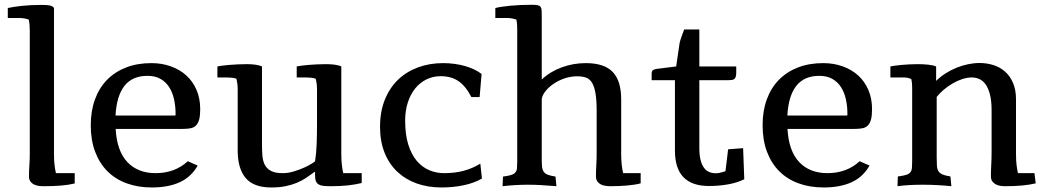

<svg xmlns="http://www.w3.org/2000/svg" viewBox="-20 -787 4460 818"><path d="M106.9 -653.8Q106.9 -666.5 106 -679.2Q105 -691.9 102.5 -703.6Q94.2 -706.5 83.7 -708.5Q73.2 -710.4 60.1 -710.4H13.2V-752.9Q35.6 -757.8 73 -762Q110.4 -766.1 157.7 -766.1Q181.2 -766.1 192.4 -763.7Q203.6 -761.2 210 -753.4V-131.3Q210 -103.5 212.4 -83.7Q214.8 -64 218.3 -49.3H298.3V-5.4Q272 1 239.3 3.7Q206.5 6.3 165 6.3Q154.3 6.3 143.3 4.6Q132.3 2.9 123.5 -1.7Q114.7 -6.3 109.1 -14.4Q103.5 -22.5 103.5 -35.6Q103.5 -59.6 105.2 -83Q106.9 -106.4 106.9 -137.2Z M727.1 -294.9Q728 -296.9 728 -298.8Q728 -300.8 728 -303.2Q728 -335.4 721.4 -364.5Q714.8 -393.6 700.7 -415.8Q686.5 -438 663.8 -450.9Q641.1 -463.9 608.4 -463.9Q543.5 -463.9 510 -420.9Q476.6 -377.9 472.2 -294.9ZM822.3 -81.5Q794.4 -32.7 745.6 -10.5Q696.8 11.7 627 11.7Q567.9 11.7 519.8 -5.9Q471.7 -23.4 437.7 -57.4Q403.8 -91.3 385.3 -140.6Q366.7 -189.9 366.7 -253.4Q366.7 -314.9 384.8 -364Q402.8 -413.1 436.5 -447.3Q470.2 -481.4 517.8 -499.8Q565.4 -518.1 625 -518.1Q668.9 -518.1 707 -504.6Q745.1 -491.2 773.2 -466.1Q801.3 -440.9 817.1 -404.3Q833 -367.7 833 -321.8Q833 -293.9 828.4 -277.3Q823.7 -260.7 814.7 -252Q805.7 -243.2 791.7 -240.5Q777.8 -237.8 758.8 -237.8H472.7Q478 -143.6 522.7 -96.4Q567.4 -49.3 643.1 -49.3Q682.6 -49.3 716.8 -61.5Q751 -73.7 780.3 -100.1Z M1434.1 -131.3Q1434.1 -103.5 1436.5 -83.7Q1439 -64 1442.4 -49.3H1521V-7.3Q1495.6 -1 1463.6 2.7Q1431.6 6.3 1392.1 6.3Q1373.5 6.3 1360.1 5.1Q1346.7 3.9 1338.4 -0.7Q1330.1 -5.4 1326.2 -14.6Q1322.3 -23.9 1322.3 -39.6V-56.2L1314.9 -50.8Q1299.8 -39.6 1283.2 -28.6Q1266.6 -17.6 1245.4 -8.5Q1224.1 0.5 1197.3 6.1Q1170.4 11.7 1135.3 11.7Q1061 11.7 1026.9 -28.3Q992.7 -68.4 992.7 -146V-404.8Q992.7 -418.9 991.2 -430.4Q989.7 -441.9 987.3 -451.7Q978.5 -454.6 968.3 -455.8Q958 -457 946.8 -457H906.2V-503.9Q912.6 -505.4 925.3 -507.1Q938 -508.8 954.8 -510.3Q971.7 -511.7 991.5 -512.7Q1011.2 -513.7 1031.7 -513.7Q1050.3 -513.7 1067.4 -511.5Q1084.5 -509.3 1096.2 -503.9V-171.9Q1096.2 -146.5 1097.9 -124.3Q1099.6 -102.1 1107.9 -85.4Q1116.2 -68.8 1134 -59.1Q1151.9 -49.3 1184.1 -49.3Q1208.5 -49.3 1232.9 -56.9Q1257.3 -64.5 1277.1 -73.5Q1296.9 -82.5 1309.3 -90.6Q1321.8 -98.6 1322.3 -100.1Q1327.6 -132.8 1329.1 -173.8Q1330.6 -214.8 1330.6 -259.3V-404.8Q1330.6 -432.6 1324.7 -451.7Q1316.4 -454.6 1306.2 -455.8Q1295.9 -457 1284.7 -457H1244.1V-503.9Q1250.5 -505.4 1263.2 -507.1Q1275.9 -508.8 1292.7 -510.3Q1309.6 -511.7 1329.3 -512.7Q1349.1 -513.7 1369.6 -513.7Q1388.2 -513.7 1405.5 -511.5Q1422.9 -509.3 1434.1 -503.9Z M2033.2 -26.4Q2001 -7.3 1955.8 2.2Q1910.6 11.7 1860.4 11.7Q1803.2 11.7 1755.4 -5.4Q1707.5 -22.5 1672.6 -55.4Q1637.7 -88.4 1618.4 -136.5Q1599.1 -184.6 1599.1 -246.6Q1599.1 -311.5 1619.6 -362.3Q1640.1 -413.1 1676 -447.5Q1711.9 -481.9 1761 -500Q1810.1 -518.1 1867.7 -518.1Q1892.6 -518.1 1916.3 -514.9Q1939.9 -511.7 1961.2 -505.6Q1982.4 -499.5 2000.5 -491Q2018.6 -482.4 2031.7 -471.7L2023.4 -373.5H1988.3Q1964.8 -419.4 1933.8 -440.9Q1902.8 -462.4 1857.4 -462.4Q1824.2 -462.4 1796.4 -448.5Q1768.6 -434.6 1748.5 -409.7Q1728.5 -384.8 1717.3 -349.9Q1706.1 -314.9 1706.1 -273.4Q1706.1 -214.4 1719.2 -171.9Q1732.4 -129.4 1755.1 -102.3Q1777.8 -75.2 1807.9 -62.3Q1837.9 -49.3 1872.1 -49.3Q1918 -49.3 1955.3 -59.3Q1992.7 -69.3 2026.4 -89.8Z M2709.5 -5.9Q2686 0.5 2651.6 3.4Q2617.2 6.3 2580.6 6.3Q2569.8 6.3 2558.8 4.6Q2547.9 2.9 2539.1 -1.7Q2530.3 -6.3 2524.7 -14.4Q2519 -22.5 2519 -35.6Q2519 -59.6 2520.5 -83Q2522 -106.4 2522 -137.2V-314.5Q2522 -361.8 2516.8 -390.9Q2511.7 -419.9 2501.5 -435.8Q2491.2 -451.7 2475.6 -456.8Q2460 -461.9 2439 -461.9Q2411.1 -461.9 2384.8 -452.9Q2358.4 -443.8 2337.6 -429.4Q2316.9 -415 2303.5 -397.9Q2290 -380.9 2288.1 -364.7V-110.4Q2288.1 -90.3 2289.3 -77.4Q2290.5 -64.5 2296.1 -55.9Q2301.8 -47.4 2313.5 -42.7Q2325.2 -38.1 2346.7 -34.7L2350.6 6.3Q2315.4 3.4 2286.6 1.7Q2257.8 0 2230 0Q2203.6 0 2177 1.5Q2150.4 2.9 2121.1 6.3L2123 -34.7Q2145.5 -37.6 2157.7 -41.5Q2169.9 -45.4 2175.8 -52.5Q2181.6 -59.6 2182.6 -70.6Q2183.6 -81.5 2183.6 -97.7V-660.6Q2183.6 -671.9 2182.9 -682.9Q2182.1 -693.8 2179.7 -703.6Q2171.4 -706.5 2161.1 -708.5Q2150.9 -710.4 2138.2 -710.4H2090.3V-752.9Q2114.3 -758.8 2154.8 -762.7Q2195.3 -766.6 2245.6 -766.6Q2261.7 -766.6 2270.3 -764.9Q2278.8 -763.2 2282.7 -758.3Q2286.6 -753.4 2287.4 -744.1Q2288.1 -734.9 2288.1 -720.2V-448.2Q2323.7 -481.9 2373 -500Q2422.4 -518.1 2475.6 -518.1Q2554.7 -518.1 2590.6 -480.2Q2626.5 -442.4 2626.5 -363.8V-131.3Q2626.5 -103.5 2628.9 -83.7Q2631.3 -64 2634.8 -49.3H2709.5Z M2874 -594.2Q2875 -604.5 2878.7 -616.5Q2882.3 -628.4 2886.2 -638.2L2895 -661.6H2959.5V-503.9H3116.7V-478.5Q3116.7 -467.3 3114.7 -460.7Q3112.8 -454.1 3108.6 -450.7Q3104.5 -447.3 3097.9 -446.3Q3091.3 -445.3 3082 -445.3H2959.5V-155.8Q2959.5 -126.5 2964.6 -106Q2969.7 -85.4 2978.8 -72.8Q2987.8 -60.1 3001 -54.4Q3014.2 -48.8 3030.3 -48.8Q3035.6 -48.8 3042.7 -50Q3049.8 -51.3 3056.2 -53.2Q3063.5 -55.2 3070.8 -57.6Q3072.8 -73.7 3074.7 -89.8Q3076.7 -104 3078.4 -120.1Q3080.1 -136.2 3082 -150.9L3146 -155.8L3150.9 -23.4Q3120.6 -8.3 3081.8 -1.5Q3043 5.4 3000 5.4Q2928.2 5.4 2891.8 -32Q2855.5 -69.3 2855.5 -146V-445.3H2756.3V-471.7Q2756.3 -484.4 2762 -488.3Q2767.6 -492.2 2779.3 -493.7L2860.8 -503.9Z M3589.4 -294.9Q3590.3 -296.9 3590.3 -298.8Q3590.3 -300.8 3590.3 -303.2Q3590.3 -335.4 3583.7 -364.5Q3577.1 -393.6 3563 -415.8Q3548.8 -438 3526.1 -450.9Q3503.4 -463.9 3470.7 -463.9Q3405.8 -463.9 3372.3 -420.9Q3338.9 -377.9 3334.5 -294.9ZM3684.6 -81.5Q3656.7 -32.7 3607.9 -10.5Q3559.1 11.7 3489.3 11.7Q3430.2 11.7 3382.1 -5.9Q3334 -23.4 3300 -57.4Q3266.1 -91.3 3247.6 -140.6Q3229 -189.9 3229 -253.4Q3229 -314.9 3247.1 -364Q3265.1 -413.1 3298.8 -447.3Q3332.5 -481.4 3380.1 -499.8Q3427.7 -518.1 3487.3 -518.1Q3531.2 -518.1 3569.3 -504.6Q3607.4 -491.2 3635.5 -466.1Q3663.6 -440.9 3679.4 -404.3Q3695.3 -367.7 3695.3 -321.8Q3695.3 -293.9 3690.7 -277.3Q3686 -260.7 3677 -252Q3668 -243.2 3654.1 -240.5Q3640.1 -237.8 3621.1 -237.8H3335Q3340.3 -143.6 3385 -96.4Q3429.7 -49.3 3505.4 -49.3Q3544.9 -49.3 3579.1 -61.5Q3613.3 -73.7 3642.6 -100.1Z M4308.6 -131.3Q4308.6 -103.5 4311 -83.7Q4313.5 -64 4316.9 -49.3H4387.2L4392.6 -5.9Q4343.3 6.3 4262.2 6.3Q4252 6.3 4241.2 4.6Q4230.5 2.9 4221.7 -2Q4212.9 -6.8 4207.3 -14.9Q4201.7 -22.9 4201.7 -36.1Q4201.7 -60.1 4203.1 -85.2Q4204.6 -110.4 4204.6 -141.1V-317.9Q4204.6 -356.4 4198 -383.1Q4191.4 -409.7 4179.9 -426.3Q4168.5 -442.9 4153.1 -450Q4137.7 -457 4120.1 -457Q4100.6 -457 4079.3 -450Q4058.1 -442.9 4038.1 -431.2Q4018.1 -419.4 4000.5 -404.5Q3982.9 -389.6 3970.7 -374V-115.7Q3970.7 -94.2 3971.7 -80.3Q3972.7 -66.4 3978.3 -57.6Q3983.9 -48.8 3995.6 -43.7Q4007.3 -38.6 4029.3 -35.2L4033.2 6.3Q4005.4 3.4 3974.4 1.7Q3943.4 0 3911.1 0Q3881.8 0 3854.5 1.5Q3827.1 2.9 3803.7 6.3L3805.2 -35.2Q3828.1 -38.1 3840.6 -42Q3853 -45.9 3858.6 -53.2Q3864.3 -60.5 3865.2 -71.8Q3866.2 -83 3866.2 -100.6V-412.6Q3866.2 -422.4 3865.5 -431.9Q3864.7 -441.4 3862.8 -449.7Q3856 -453.6 3847.9 -455.3Q3839.8 -457 3828.6 -457H3773.4V-503.9Q3779.3 -505.4 3791.5 -507.1Q3803.7 -508.8 3819.3 -510.3Q3835 -511.7 3853.3 -512.7Q3871.6 -513.7 3890.1 -513.7Q3913.6 -513.7 3934.3 -511.5Q3955.1 -509.3 3968.3 -503.9V-442.4Q3986.8 -460.4 4009 -474.6Q4031.2 -488.8 4055.4 -498.5Q4079.6 -508.3 4104.5 -513.4Q4129.4 -518.6 4153.3 -518.6Q4184.1 -518.6 4212.2 -509.8Q4240.2 -501 4261.7 -482.2Q4283.2 -463.4 4295.9 -433.8Q4308.6 -404.3 4308.6 -363.3Z"/></svg>

Font: Tienne
Style: Regular
Weight: 400
Designer: vernon adams
Foundry: vernon adams
Version: Version 1.001